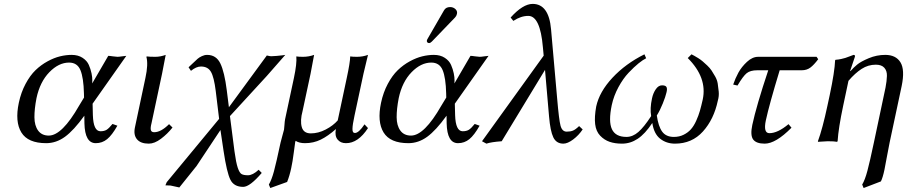

<svg xmlns="http://www.w3.org/2000/svg" viewBox="-20 -718 4623 976"><path d="M450.7 -190.9 452.1 -132.8Q454.6 -50.8 490.7 -50.8Q509.8 -50.8 522 -58.3Q534.2 -65.9 551.8 -87.9L576.7 -79.1Q549.8 -31.2 524.7 -10.7Q499.5 9.8 466.8 9.8Q411.6 9.8 409.2 -90.8L408.7 -129.9Q355 -55.2 310.3 -22.7Q265.6 9.8 214.8 9.8Q122.1 9.8 88.6 -44.7Q55.2 -99.1 75.7 -195.8Q86.9 -248.5 109.9 -291.5Q132.8 -334.5 160.6 -361.3Q188.5 -388.2 221.7 -406.2Q254.9 -424.3 285.2 -431.6Q315.4 -439 344.2 -439Q377 -439 399.7 -424.1Q422.4 -409.2 431.6 -387.9Q440.9 -366.7 445.3 -345.2Q449.7 -323.7 449.2 -309.1L448.7 -293.9L530.3 -434.1Q537.6 -434.1 553.7 -431.6Q569.8 -429.2 577.1 -429.2Q585 -429.2 600.3 -431.6Q615.7 -434.1 622.1 -434.1ZM407.2 -222.2 406.7 -243.2Q404.8 -322.8 388.9 -361.3Q373 -399.9 331.1 -399.9Q278.3 -399.9 230.7 -350.8Q183.1 -301.8 165.5 -219.2Q154.8 -164.1 155 -121.8Q155.3 -79.6 173.8 -54.2Q192.4 -28.8 228 -28.8Q295.4 -28.8 382.3 -181.2Z M719.2 -321.8Q734.4 -391.6 724.1 -429.2L726.6 -431.2Q738.3 -429.2 770 -429.2Q794.9 -429.2 822.3 -439Q810.5 -375 803.7 -342.8L750 -90.8Q744.1 -68.4 746.8 -57.1Q749.5 -45.9 763.7 -45.9Q798.3 -45.9 839.4 -86.9L856.9 -69.8Q831.1 -37.1 798.3 -12.5Q765.6 12.2 736.3 12.2Q694.8 12.2 676.3 -10Q657.7 -32.2 666 -70.8Z M1076.7 -254.9Q1067.9 -326.2 1052.2 -353Q1036.6 -379.9 1001.5 -379.9Q977.5 -379.9 950.7 -357.9L938.5 -376Q946.3 -382.8 961.4 -397.5Q976.6 -412.1 984.6 -419.2Q992.7 -426.3 1006.1 -432.6Q1019.5 -439 1032.7 -439Q1079.1 -439 1100.1 -395.5Q1121.1 -352.1 1132.8 -258.8L1143.6 -172.9L1336.4 -436Q1351.6 -432.1 1358.4 -432.1Q1369.1 -432.1 1387 -433.8Q1404.8 -435.5 1417.5 -437L1430.2 -439L1336.4 -332L1148.9 -127.9L1171.9 50.8Q1179.7 108.4 1188.5 134.5Q1197.3 160.6 1207.8 166.7Q1218.3 172.9 1240.7 172.9Q1264.6 172.9 1294.9 145L1310.5 161.1Q1250 231.9 1216.3 231.9Q1168.9 231.9 1150.9 195.1Q1132.8 158.2 1116.7 50.8L1100.6 -57.1L979 126L891.6 234.9L846.7 225.1L820.8 224.1L827.6 208L1093.8 -113.8Z M1827.6 -342.8 1782.2 -130.9Q1776.9 -105.5 1774.4 -90.1Q1772 -74.7 1771.7 -63Q1771.5 -51.3 1774.7 -46.6Q1777.8 -42 1784.2 -42Q1803.7 -42 1833 -85.9L1850.6 -66.9Q1800.3 10.3 1738.3 9.8Q1710.9 9.8 1695.8 -9Q1680.7 -27.8 1687.5 -62Q1647.5 -26.4 1610.6 -8.3Q1573.7 9.8 1530.3 9.8Q1501 9.8 1482.9 -2Q1482.9 -2 1481.9 0Q1481 2.4 1480.5 4.9Q1479.5 9.8 1473.4 57.4Q1467.3 105 1460.4 136.2Q1452.1 175.8 1439.5 207L1354 237.8L1346.7 220.2Q1360.8 196.3 1372.6 152.8Q1384.3 109.4 1406.2 6.8Q1409.2 -7.3 1415.5 -28.3Q1421.9 -49.3 1423.8 -59.1Q1424.8 -63.5 1426 -82.5Q1427.2 -101.6 1429.2 -111.8L1474.1 -321.8Q1489.7 -395.5 1486.3 -431.2Q1498 -429.2 1520.5 -429.2Q1549.3 -429.2 1576.7 -439Q1564.9 -375 1558.6 -342.8L1518.1 -153.8Q1504.9 -105 1513.9 -72.5Q1522.9 -40 1560.1 -40Q1598.1 -40 1635.7 -59.6Q1673.3 -79.1 1696.8 -106L1742.7 -321.8Q1759.3 -398.4 1760.3 -431.2Q1772 -429.2 1794.9 -429.2Q1823.7 -429.2 1850.6 -439Q1834.5 -374.5 1827.6 -342.8Z M2268.1 -682.1Q2283.7 -682.1 2294.9 -671.9Q2306.2 -661.6 2302.7 -647Q2300.3 -636.2 2293 -628.9L2175.3 -506.8Q2167.5 -499 2161.4 -499Q2155.3 -499 2152.1 -502.9Q2148.9 -506.8 2149.9 -512.2Q2150.4 -515.6 2154.3 -522L2236.8 -665Q2246.1 -682.1 2268.1 -682.1ZM2292 -190.9 2293.5 -132.8Q2295.9 -50.8 2332 -50.8Q2351.1 -50.8 2363.3 -58.3Q2375.5 -65.9 2393.1 -87.9L2418 -79.1Q2391.1 -31.2 2366 -10.7Q2340.8 9.8 2308.1 9.8Q2252.9 9.8 2250.5 -90.8L2250 -129.9Q2196.3 -55.2 2151.6 -22.7Q2106.9 9.8 2056.2 9.8Q1963.4 9.8 1929.9 -44.7Q1896.5 -99.1 1917 -195.8Q1928.2 -248.5 1951.2 -291.5Q1974.1 -334.5 2002 -361.3Q2029.8 -388.2 2063 -406.2Q2096.2 -424.3 2126.5 -431.6Q2156.7 -439 2185.5 -439Q2218.3 -439 2241 -424.1Q2263.7 -409.2 2272.9 -387.9Q2282.2 -366.7 2286.6 -345.2Q2291 -323.7 2290.5 -309.1L2290 -293.9L2371.6 -434.1Q2378.9 -434.1 2395 -431.6Q2411.1 -429.2 2418.5 -429.2Q2426.3 -429.2 2441.7 -431.6Q2457 -434.1 2463.4 -434.1ZM2248.5 -222.2 2248 -243.2Q2246.1 -322.8 2230.2 -361.3Q2214.4 -399.9 2172.4 -399.9Q2119.6 -399.9 2072 -350.8Q2024.4 -301.8 2006.8 -219.2Q1996.1 -164.1 1996.3 -121.8Q1996.6 -79.6 2015.1 -54.2Q2033.7 -28.8 2069.3 -28.8Q2136.7 -28.8 2223.6 -181.2Z M2941.9 -60.1Q2921.9 -30.3 2893.6 -9Q2865.2 12.2 2843.8 12.2Q2808.1 12.2 2792.7 -19.8Q2777.3 -51.8 2771 -126L2750.5 -362.8L2530.3 0Q2476.6 3.9 2452.6 12.2L2430.2 0L2743.7 -435.1L2739.7 -478Q2726.1 -637.2 2665.5 -637.2Q2627.9 -637.2 2589.4 -611.8L2575.7 -628.9Q2637.7 -697.8 2687.5 -698.2Q2770 -698.2 2781.2 -568.8L2812.5 -213.9Q2821.3 -109.9 2829.3 -79.3Q2837.4 -48.8 2860.8 -48.8Q2879.4 -48.8 2892.3 -54Q2905.3 -59.1 2923.8 -77.1Z M3628.9 -206.1Q3608.9 -111.3 3553.2 -49.6Q3497.6 12.2 3411.1 12.2Q3367.7 12.2 3335.9 -12.7Q3304.2 -37.6 3295.9 -92.8Q3258.8 -37.1 3221.7 -12.5Q3184.6 12.2 3141.6 12.2Q3106 12.2 3078.9 2.9Q3051.8 -6.3 3030.8 -28.3Q3009.8 -50.3 3005.4 -86.7Q3001 -123 3010.7 -176.8Q3026.9 -251.5 3093.3 -322.8Q3159.7 -394 3255.9 -441.9L3264.6 -421.9Q3248.5 -414.1 3225.8 -395.8Q3203.1 -377.4 3175.3 -348.1Q3147.5 -318.8 3123.8 -275.1Q3100.1 -231.4 3089.8 -184.1Q3072.3 -100.6 3090.6 -61.3Q3108.9 -22 3164.6 -22Q3196.3 -22 3225.1 -47.1Q3253.9 -72.3 3290 -127.9Q3283.2 -166.5 3294.4 -217.8Q3299.8 -244.1 3313.5 -264.2Q3327.1 -284.2 3345.2 -284.2Q3364.3 -284.2 3368.4 -274.7Q3372.6 -265.1 3367.7 -247.1Q3363.3 -227.1 3349.1 -191.9Q3335 -156.7 3318.8 -130.9Q3326.7 -75.2 3346.2 -48.6Q3365.7 -22 3405.8 -22Q3433.1 -22 3455.1 -33Q3477.1 -43.9 3491.9 -60.5Q3506.8 -77.1 3518.8 -103.5Q3530.8 -129.9 3537.8 -154.5Q3544.9 -179.2 3552.2 -211.9Q3576.2 -323.2 3476.1 -422.9L3495.1 -441.9Q3502.4 -438 3509.8 -434.1Q3517.1 -430.2 3529.5 -422.4Q3542 -414.6 3552 -406Q3562 -397.5 3575.2 -385Q3588.4 -372.6 3597.2 -359.4Q3606 -346.2 3615.7 -328.9Q3625.5 -311.5 3628.4 -293.2Q3631.3 -274.9 3633.5 -252.2Q3635.7 -229.5 3628.9 -206.1Z M3834 -429.2H4130.9L4139.2 -417Q4117.7 -388.2 4099.4 -374.5Q4081.1 -360.8 4055.2 -360.8H3943.4Q3890.1 -185.5 3873 -106Q3859.4 -41 3891.1 -41Q3933.1 -41 3988.3 -86.9L4003.4 -68.8Q3923.3 12.2 3867.2 12.2Q3824.2 12.2 3808.6 -9Q3793 -30.3 3804.2 -83Q3824.7 -179.2 3885.3 -360.8H3829.6Q3793.9 -360.8 3775.6 -345.9Q3757.3 -331.1 3729 -283.2L3707 -288.1Q3717.8 -319.8 3733.6 -348.9Q3749.5 -377.9 3777.1 -403.6Q3804.7 -429.2 3834 -429.2Z M4303.7 -356.9Q4317.9 -373.5 4336.9 -389.4Q4356 -405.3 4396.2 -422.1Q4436.5 -439 4480 -439Q4534.2 -439 4557.4 -401.1Q4580.6 -363.3 4563.5 -280.8L4502.4 5.9Q4496.6 32.7 4488.3 79.3Q4480 126 4476.1 144Q4467.8 184.1 4458 204.1L4370.1 237.8L4362.8 220.2Q4377 196.8 4389.4 149.9Q4401.9 103 4422.4 5.9L4481.4 -272.9Q4487.8 -306.2 4488.5 -332Q4489.3 -357.9 4475.3 -373.5Q4461.4 -389.2 4432.1 -389.2Q4393.1 -389.2 4360.1 -367.9Q4327.1 -346.7 4293 -307.1L4266.1 -180.2Q4242.2 -67.4 4237.8 0L4234.9 2.9Q4221.7 0 4187.5 0L4138.2 2.9L4137.7 0Q4161.1 -63.5 4186 -180.2L4197.8 -234.9Q4223.1 -355 4225.1 -411.1L4227.5 -414.1Q4242.2 -415 4256.3 -418.2Q4270.5 -421.4 4277.3 -423.6Q4284.2 -425.8 4300 -431.9Q4315.9 -438 4318.8 -439Q4328.1 -439 4325.7 -429.2L4301.3 -356.9Z"/></svg>

Font: Linux Biolinum
Style: Italic
Weight: 400
Italic angle: -12°
Designer: Philipp H. Poll
Foundry: Philipp H. Poll
Version: Version 1.1.3 ; ttfautohint (v0.9)